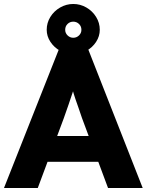

<svg xmlns="http://www.w3.org/2000/svg" viewBox="-22 -946 738 966"><path d="M275 -700H421L696 0H521.6L390.4 -352.4Q382 -379 372.6 -404.6Q355.6 -452 348.5 -475.5Q341.4 -499 331 -542.4L360.6 -542.8Q352.2 -508.6 344.5 -483.8Q336.8 -459 323.2 -420.4Q307.8 -375 298.8 -350.8L168 0H-2ZM183.8 -261.8H506L558.6 -132H130ZM213 -796.1Q213 -831 231.3 -860.7Q249.6 -890.4 280.5 -908.2Q311.4 -926 346.8 -926Q381.6 -926 412.3 -908.4Q443 -890.8 461.5 -860.9Q480 -831 480 -796Q480 -763.8 461.5 -735.3Q443 -706.8 412.3 -689.9Q381.6 -673 346.8 -673Q312 -673 281.3 -689.9Q250.6 -706.8 231.8 -735.2Q213 -763.7 213 -796.1ZM387.6 -795.9Q387.6 -813.8 375.5 -825.4Q363.4 -837 346.6 -837Q329.8 -837 317.9 -825.5Q306 -813.9 306 -796Q306 -779.4 318.1 -767.7Q330.2 -756 346.7 -756Q363.4 -756 375.5 -767.7Q387.6 -779.4 387.6 -795.9Z"/></svg>

Font: Easer Grotesk Variable
Style: Regular
Weight: 400
Designer: Boardeaser, Bonnie Shaver-Troup, Thomas Jockin
Foundry: Lexend
Version: Version 1.001;Glyphs 3.1.2 (3151)